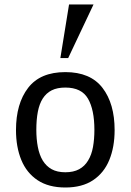

<svg xmlns="http://www.w3.org/2000/svg" viewBox="-20 -833 586 862"><path d="M273.4 8.8Q198.2 8.8 148.9 -23.9Q99.6 -56.6 75.7 -114.7Q51.8 -172.9 51.8 -249Q51.8 -367.7 106.2 -438.5Q160.6 -509.3 273.4 -509.3Q385.7 -509.3 440.2 -438.5Q494.6 -367.7 494.6 -249Q494.6 -172.9 470.7 -114.7Q446.8 -56.6 397.7 -23.9Q348.6 8.8 273.4 8.8ZM273.4 -59.6Q310.1 -59.6 335.2 -73.2Q360.4 -86.9 375.5 -112.3Q391.1 -137.7 397.5 -173.1Q403.8 -208.5 403.8 -250Q403.8 -340.3 375 -390.1Q346.2 -439.9 273.4 -439.9Q236.8 -439.9 212.2 -427.5Q187.5 -415 171.9 -390.6Q156.7 -366.7 149.9 -331.3Q143.1 -295.9 143.1 -250Q143.1 -208.5 149.9 -173.1Q156.7 -137.7 171.9 -112.3Q187.5 -86.9 212.2 -73.2Q236.8 -59.6 273.4 -59.6ZM251 -572.3 290 -813H399.9L286.1 -572.3Z"/></svg>

Font: Mako
Style: Regular
Weight: 400
Designer: vernon adams
Foundry: vernon adams
Version: Version 1.100; ttfautohint (v1.8.4.7-5d5b);gftools[0.9.33]